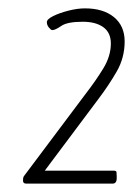

<svg xmlns="http://www.w3.org/2000/svg" viewBox="-20 -789 335 459"><path d="M43 -350Q35 -350 35 -357Q35 -363 36 -365.5Q37 -368 38 -369L185 -565Q209 -596 227 -625.5Q245 -655 245 -685Q245 -711 227 -724Q209 -737 178 -737Q141 -737 126.5 -727Q112 -717 105 -717Q102 -717 97 -723Q92 -729 92 -736Q92 -743 107 -750.5Q122 -758 143.5 -763.5Q165 -769 183 -769Q227 -769 252.5 -748Q278 -727 278 -690Q278 -651 259 -618Q240 -585 215 -552L87 -381H252Q258 -381 258.5 -377.5Q259 -374 259 -368V-363Q259 -350 249 -350Z"/></svg>

Font: Asap Semi Condensed Semi Condensed Thin
Style: Italic
Weight: 100
Width: 4
Italic angle: -6°
Designer: Pablo Cosgaya
Foundry: Omnibus-Type
Version: Version 3.001; ttfautohint (v1.8.4.7-5d5b)